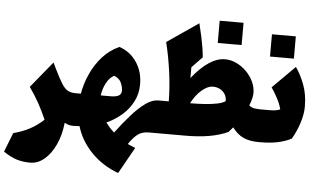

<svg xmlns="http://www.w3.org/2000/svg" viewBox="-69 -972 2319 1401"><g transform="rotate(5 1091.0 -271.0)"><path d="M303.2 -447.8 324.7 -403.3Q357.9 -335 380.4 -299.3Q402.8 -263.7 426 -251.2Q449.2 -238.8 484.4 -238.8H484.9V0H484.4Q466.8 0 452.6 -4.2Q438.5 -8.3 422.9 -17.1Q413.6 72.8 381.1 143.3Q348.6 213.9 300.8 254.4Q252.9 294.9 196.8 294.9Q143.6 294.9 99.6 281.7Q55.7 268.6 0 231.4L55.2 90.8Q122.6 73.2 174.8 45.4Q227.1 17.6 274.4 -26.4Q246.6 -90.3 215.8 -145.8Q185.1 -201.2 146 -255.9Z M772.5 -603Q852.1 -576.2 899.2 -506.8Q946.3 -437.5 946.3 -344.2Q946.3 -275.4 917 -218Q887.7 -160.6 837.9 -117.2Q788.1 -73.7 725.6 -45.4Q739.7 -26.4 754.2 -10.3Q768.6 5.9 787.6 22.9Q843.3 -51.8 895.8 -110.8Q948.2 -169.9 996.6 -204.3Q1044.9 -238.8 1087.9 -238.8H1088.4V0H1041Q987.8 0 955.6 27.1Q923.3 54.2 895 97.2Q905.8 102.1 921.6 108.9Q937.5 115.7 951.2 121.1L842.8 314.5Q725.6 271 644.3 186.8Q563 102.5 532.7 -2Q521 -1.5 508.8 -0.7Q496.6 0 484.9 0Q473.1 0 467.3 -8.3Q461.4 -16.6 461.4 -41V-197.8Q461.4 -222.2 467.3 -230.5Q473.1 -238.8 484.9 -238.8H521.5Q534.7 -314 567.1 -385.7Q599.6 -457.5 651.1 -514.6Q702.6 -571.8 772.5 -603ZM752 -390.1Q718.3 -372.1 696 -330.1Q673.8 -288.1 667.5 -238.8H739.7Q776.9 -238.8 797.6 -249.3Q818.4 -259.8 818.4 -287.1Q818.4 -313 804.9 -344Q791.5 -375 752 -390.1Z M1547.9 -580.6Q1590.8 -580.6 1631.3 -561.5Q1671.9 -542.5 1704.6 -510Q1737.3 -477.5 1756.6 -437Q1775.9 -396.5 1775.9 -354Q1775.9 -335 1770 -311Q1764.2 -287.1 1753.4 -260.7Q1771 -245.1 1794.4 -241.9Q1817.9 -238.8 1841.8 -238.8H1842.3V0H1841.8Q1777.3 0 1731.9 -21Q1686.5 -42 1650.9 -90.8Q1633.8 -69.8 1618.2 -54.2Q1502.9 0 1309.1 0H1088.4Q1076.7 0 1070.8 -8.3Q1064.9 -16.6 1064.9 -41V-197.8Q1064.9 -222.2 1070.8 -230.5Q1076.7 -238.8 1088.4 -238.8H1165.5Q1165 -337.4 1149.9 -450.7Q1134.8 -564 1108.9 -668.5L1338.4 -825.7Q1351.6 -772.9 1360.4 -732.2Q1369.1 -691.4 1375 -655.5Q1380.9 -619.6 1384.8 -580.6L1308.1 -501V-422.4Q1434.6 -580.6 1547.9 -580.6ZM1477.5 -374Q1440.9 -374 1397.5 -337.9Q1354 -301.8 1321.3 -238.8Q1377.9 -238.8 1430.4 -242.4Q1482.9 -246.1 1522.5 -254.6Q1562 -263.2 1579.6 -276.9Q1579.6 -320.8 1549.8 -347.4Q1520 -374 1477.5 -374ZM1484.4 -857.4H1659.2V-694.3H1484.4Z M1873 -792H2047.9V-628.9H1873ZM1842.3 0Q1830.6 0 1824.7 -8.3Q1818.8 -16.6 1818.8 -41V-197.8Q1818.8 -222.2 1824.7 -230.5Q1830.6 -238.8 1842.3 -238.8H1898.9Q1923.8 -238.8 1943.1 -241.2Q1962.4 -243.7 1981 -251Q1971.7 -289.6 1949.2 -331.5Q1926.8 -373.5 1904.3 -406.2L2067.9 -569.8Q2104 -519.5 2131.1 -448Q2158.2 -376.5 2158.2 -287.1Q2158.2 -231.9 2137.7 -167.7Q2117.2 -103.5 2084 -46.4Q2038.1 -22.5 1981.9 -11.2Q1925.8 0 1859.9 0Z"/></g></svg>

Font: Pinar-DS3-FD Black
Style: Regular
Weight: 900
Designer: Amin Abedi
Version: Version 3.000